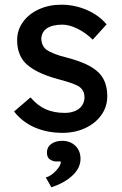

<svg xmlns="http://www.w3.org/2000/svg" viewBox="-20 -556 519 818"><path d="M40 -81 110 -141Q140 -106 175 -90.5Q210 -75 256 -75Q280 -75 299.5 -83Q319 -91 329.5 -106.5Q340 -122 340 -142Q340 -168 321 -184Q311 -192 289.5 -200Q268 -208 234 -217Q123 -246 82 -294Q53 -330 53 -385Q53 -428 78 -462.5Q103 -497 146 -516.5Q189 -536 241 -536Q298 -536 350 -513.5Q402 -491 434 -452L375 -387Q346 -416 310.5 -433.5Q275 -451 246 -451Q203 -451 179.5 -435Q156 -419 156 -388Q158 -360 178 -344Q189 -336 211.5 -327Q234 -318 267 -310Q316 -297 348.5 -281.5Q381 -266 401 -246Q437 -210 437 -146Q437 -101 411.5 -65.5Q386 -30 342.5 -10Q299 10 247 10Q181 10 128 -13Q75 -36 40 -81ZM239 135Q239 132 236 131.5Q233 131 229 132Q225 132 220 132Q215 132 210 131Q193 126 186.5 117.5Q180 109 180 93Q180 71 198 57.5Q216 44 245 44Q279 44 301 65Q323 86 323 121Q323 159 289.5 191Q256 223 199 242L175 200Q196 195 217.5 172.5Q239 150 239 135Z"/></svg>

Font: Easer Grotesk Variable
Style: Regular
Weight: 400
Designer: Boardeaser, Bonnie Shaver-Troup, Thomas Jockin
Foundry: Lexend
Version: Version 1.001;Glyphs 3.1.2 (3151)